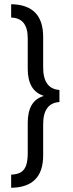

<svg xmlns="http://www.w3.org/2000/svg" viewBox="-20 -720 342 899"><path d="M182.1 7.8V-138.7Q182.1 -237.3 258.3 -242.2V-298.8Q182.1 -304.2 182.1 -404.3V-546.9Q182.1 -698.2 32.2 -700.2V-637.7Q109.9 -635.7 109.9 -541V-397.9Q109.9 -295.4 183.1 -272V-270Q109.9 -248 109.9 -145V-3.9Q109.9 32.7 102.3 54.4Q94.7 76.2 77.9 86.4Q61 96.7 32.2 97.7V159.2Q182.1 157.2 182.1 7.8Z"/></svg>

Font: Selawik
Style: Regular
Weight: 400
Designer: Aaron Bell
Foundry: Microsoft Corporation
Version: Version 1.01